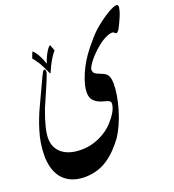

<svg xmlns="http://www.w3.org/2000/svg" viewBox="-156 -735 1025 1131"><g transform="rotate(-20 356.5 -169.5)"><path d="M712.4 -594.7Q709.5 -576.2 703.4 -559.1Q697.3 -542 682.9 -511.2Q668.5 -480.5 665.5 -476.1Q653.8 -457.5 645 -457.5Q638.7 -461.9 633.5 -466.1Q628.4 -470.2 624 -470.2Q605.5 -470.2 575.4 -455.1Q545.4 -439.9 509.5 -407Q473.6 -374 453.6 -345.5Q433.6 -316.9 433.6 -306.2Q433.6 -290 443.8 -281.2Q452.6 -274.4 475.3 -265.6Q498 -256.8 505.4 -251Q529.3 -234.4 529.3 -185.1Q529.3 -117.2 503.7 -29.5Q478 58.1 436.5 122.6Q415 152.3 386.5 182.4Q357.9 212.4 325.2 233.9Q262.2 275.4 180.2 275.4Q86.9 273.9 38.6 212.4Q16.6 181.2 8.3 146Q0 110.8 0 79.1Q0 39.1 5.9 0.5Q11.7 -38.1 23.9 -76.7Q43 -139.6 70.1 -198.2Q97.2 -256.8 114.3 -293L148.4 -366.2Q154.3 -378.4 160.9 -390.1Q167.5 -401.9 172.9 -401.9Q180.2 -401.9 180.4 -390.1Q180.7 -378.4 177.7 -372.6Q169.9 -351.6 164.1 -337.2Q158.2 -322.8 146.5 -295.7Q134.8 -268.6 121.1 -237.1Q107.4 -205.6 98.6 -185.1Q55.7 -70.8 55.7 -13.7Q55.7 46.4 98.4 81.5Q141.1 116.7 218.8 116.7Q283.2 116.7 343.3 86.4Q388.2 64 418.2 31.7Q448.2 -0.5 463.9 -28.8Q479.5 -57.1 479.5 -79.6Q479.5 -93.8 458.7 -100.3Q438 -106.9 428.7 -109.1Q419.4 -111.3 407.7 -117.2Q385.3 -127.9 373.5 -144.5Q361.8 -161.1 361.8 -189.5Q361.8 -232.9 389.9 -299.6Q418 -366.2 469.2 -430.7Q511.2 -483.4 545.4 -516.1Q564 -533.2 592.5 -554.7Q621.1 -576.2 647.9 -591.8Q681.2 -610.8 700.2 -613.8Q708 -613.8 710.9 -607.2Q713.9 -600.6 712.4 -594.7ZM228.5 -495.6Q245.6 -523.4 254.4 -525.4Q266.6 -495.6 268.6 -486.3Q236.8 -453.6 200.7 -369.6H197.3Q161.1 -453.6 128.9 -486.3Q130.9 -495.6 143.6 -525.4Q151.9 -523.4 169.4 -495.6Q186 -469.2 198.7 -428.7Q211.9 -469.2 228.5 -495.6Z"/></g></svg>

Font: IranNastaliq
Style: Regular
Weight: 400
Designer: Hossein Zahedi
Version: Version 1.5